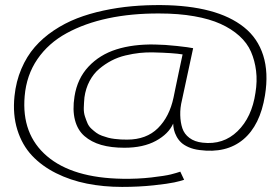

<svg xmlns="http://www.w3.org/2000/svg" viewBox="-20 -726 1090 755"><path d="M460 9Q387 9 321.8 -4Q256.5 -17 200.5 -45Q144.5 -73 105.8 -114.2Q67 -155.5 48.2 -215.5Q29.5 -275.5 37 -348Q43 -406 64 -455.2Q85 -504.5 116.8 -541Q148.5 -577.5 191.5 -606.2Q234.5 -635 282.8 -653.8Q331 -672.5 387 -684.5Q443 -696.5 499 -701.5Q555 -706.5 615 -706Q723 -705 804.2 -683.5Q885.5 -662 939.5 -619Q993.5 -576 1015 -508.2Q1036.5 -440.5 1022 -351Q1003 -233 936.5 -177.5Q870 -122 764.5 -136Q740.5 -139 721.8 -147.2Q703 -155.5 692 -166Q681 -176.5 674 -190Q667 -203.5 664.2 -215.2Q661.5 -227 661 -240Q643 -199.5 593.2 -172.2Q543.5 -145 469 -145Q417 -145 378 -156.2Q339 -167.5 312 -191Q285 -214.5 274.8 -254Q264.5 -293.5 273 -347Q284 -417 328 -464Q372 -511 437.8 -531.8Q503.5 -552.5 588 -551Q628 -550.5 675.8 -545.2Q723.5 -540 739.5 -536.5Q708 -391 695.5 -332Q688 -302 688.8 -273.2Q689.5 -244.5 697 -221.8Q704.5 -199 724.8 -183.8Q745 -168.5 776.5 -165Q858 -155.5 914.2 -210.2Q970.5 -265 984.5 -361Q992 -406.5 987 -447.2Q982 -488 967 -522.5Q952 -557 921.2 -584.8Q890.5 -612.5 847.5 -632Q804.5 -651.5 743.5 -662.2Q682.5 -673 606 -673Q497 -673.5 405.2 -654Q313.5 -634.5 242 -595.5Q170.5 -556.5 127.2 -493.5Q84 -430.5 77 -348Q64 -198 164.8 -112Q265.5 -26 462 -23Q521 -22 575.2 -28.2Q629.5 -34.5 652 -40.2Q674.5 -46 689 -51L704 -19Q689.5 -14 665.5 -8.8Q641.5 -3.5 583.8 2.8Q526 9 460 9ZM480 -177Q555.5 -177 601 -222Q646.5 -267 662.5 -343Q663 -345.5 669.2 -375.8Q675.5 -406 683.5 -444.2Q691.5 -482.5 698 -512Q663 -518 581 -520Q555 -520.5 529 -517.8Q503 -515 473.5 -508Q444 -501 418.2 -487.5Q392.5 -474 370 -455Q347.5 -436 332.2 -407.2Q317 -378.5 312 -343Q310 -320.5 309.5 -302Q309 -283.5 314 -268.2Q319 -253 324.2 -241Q329.5 -229 339.5 -219.8Q349.5 -210.5 358.8 -203.8Q368 -197 381 -192.2Q394 -187.5 405.2 -184.5Q416.5 -181.5 430.5 -179.8Q444.5 -178 455.8 -177.5Q467 -177 480 -177Z"/></svg>

Font: League Mono Extended Thin
Style: Regular
Weight: 100
Width: 9
Designer: Tyler Finck
Foundry: The League of Moveable Type / Tyler Finck
Version: Version 2.210